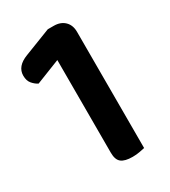

<svg xmlns="http://www.w3.org/2000/svg" viewBox="-158 -695 692 782"><g transform="rotate(-30 188.0 -303.5)"><path d="M50 -442Q36 -449 24 -463Q12 -477 12 -501Q12 -545 67 -566L193 -615H221Q253 -615 272 -596.5Q291 -578 291 -546V0Q282 2 266.5 5Q251 8 233 8Q197 8 180.5 -5Q164 -18 164 -51V-487Z"/></g></svg>

Font: Baloo 2 Latin SemiBold
Style: Regular
Weight: 400
Designer: Sarang Kulkarni and Ek Type
Foundry: Ek Type
Version: Version 1.001